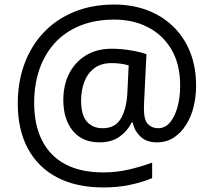

<svg xmlns="http://www.w3.org/2000/svg" viewBox="-20 -734 939 843"><path d="M841 -357Q841 -311 830.5 -267Q820 -223 798 -187.5Q776 -152 744 -130.5Q712 -109 668 -109Q622 -109 595.5 -135.5Q569 -162 563 -196H558Q540 -159 505 -134Q470 -109 417 -109Q341 -109 299.5 -160Q258 -211 258 -295Q258 -361 284 -411.5Q310 -462 357.5 -491Q405 -520 470 -520Q514 -520 556.5 -512.5Q599 -505 623 -496L613 -293Q612 -275 612 -267.5Q612 -260 612 -257Q612 -205 630.5 -188Q649 -171 674 -171Q705 -171 726.5 -196.5Q748 -222 759.5 -264.5Q771 -307 771 -358Q771 -451 733.5 -515.5Q696 -580 630.5 -614Q565 -648 482 -648Q397 -648 331 -621Q265 -594 220.5 -545Q176 -496 153 -429.5Q130 -363 130 -283Q130 -185 165 -116.5Q200 -48 267.5 -12.5Q335 23 433 23Q494 23 549.5 9.5Q605 -4 648 -20V48Q605 66 551.5 77.5Q498 89 433 89Q315 89 231 45Q147 1 102.5 -81.5Q58 -164 58 -280Q58 -373 87 -452.5Q116 -532 171 -590.5Q226 -649 304.5 -681.5Q383 -714 482 -714Q560 -714 625.5 -689.5Q691 -665 739.5 -618.5Q788 -572 814.5 -506Q841 -440 841 -357ZM336 -293Q336 -229 361.5 -200Q387 -171 430 -171Q486 -171 510.5 -213Q535 -255 539 -322L545 -447Q532 -451 512 -454Q492 -457 471 -457Q422 -457 392 -433Q362 -409 349 -371.5Q336 -334 336 -293Z"/></svg>

Font: hexltelugu05
Style: Book
Weight: 400
Designer: Jelle Bosma - Monotype Design Team
Foundry: Monotype Imaging Inc.
Version: Version 2.003